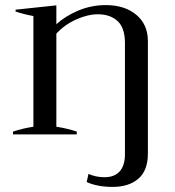

<svg xmlns="http://www.w3.org/2000/svg" viewBox="-20 -527 687 753"><path d="M320 187 327 155Q356 168 390 168Q429 168 449.5 145Q470 122 470 78V-358Q470 -418 441 -444.5Q412 -471 364 -471Q324 -471 278.5 -450.5Q233 -430 201 -395V-30Q241 -24 281 -11V0H31V-11Q71 -24 111 -30V-464Q69 -472 41 -482V-489L201 -506V-432Q236 -464 287 -485.5Q338 -507 395 -507Q469 -507 514.5 -469Q560 -431 560 -366V75Q560 142 522.5 174Q485 206 422 206Q362 206 320 187Z"/></svg>

Font: Trirong
Style: Regular
Weight: 400
Designer: Katatrad Team
Foundry: CadsonDemak
Version: Version 1.001